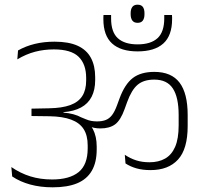

<svg xmlns="http://www.w3.org/2000/svg" viewBox="-20 -813 886 820"><path d="M567.5 -715.5Q583 -715.5 590 -725.2Q597 -735 597 -752V-757Q597 -774 590 -783.5Q583 -793 567.5 -793Q552.5 -793 545.2 -783.5Q538 -774 538 -757V-752Q538 -735 545.2 -725.2Q552.5 -715.5 567.5 -715.5ZM714.5 -749H681.5V-734.5Q681.5 -676.5 652.8 -650Q624 -623.5 567.5 -623.5Q512 -623.5 483.2 -649.8Q454.5 -676 454.5 -734V-749H422Q421.5 -742.5 421.5 -738.5Q421.5 -734.5 421.5 -731Q421.5 -661 458.8 -627.2Q496 -593.5 567.5 -593.5Q640 -593.5 677.5 -627.2Q715 -661 715 -731Q715 -734.5 715 -738.5Q715 -742.5 714.5 -749ZM513 -152 516 -115Q536.5 -101.5 562.8 -94Q589 -86.5 623 -86.5Q699 -86.5 740.2 -131.5Q781.5 -176.5 781.5 -274.5V-322Q781.5 -414.5 746.8 -460.2Q712 -506 639 -506Q581.5 -506 547.2 -479.8Q513 -453.5 490.5 -392.5L480 -364Q470 -336.5 458.5 -321.5Q447 -306.5 431.5 -300.5Q416 -294.5 394 -294.5Q368 -294.5 347.2 -303.5Q326.5 -312.5 307 -320L314.5 -300Q336.5 -284 359 -274.2Q381.5 -264.5 408.5 -264.5Q448 -264.5 471.5 -281.8Q495 -299 512.5 -348L523 -377Q542 -429.5 568 -451.2Q594 -473 639 -473Q693.5 -473 718.2 -435.2Q743 -397.5 743 -321.5V-277.5Q743 -220.5 728 -186Q713 -151.5 685.2 -135.8Q657.5 -120 618.5 -120Q587 -120 561.5 -128.2Q536 -136.5 513 -152ZM28.5 -99.5 32 -59.5Q65 -37 108.8 -25Q152.5 -13 205 -13Q268 -13 309.5 -30.2Q351 -47.5 372 -83.5Q393 -119.5 393 -175Q393 -176 393 -180.8Q393 -185.5 393 -187Q393 -230.5 376.8 -261.5Q360.5 -292.5 329.2 -310.5Q298 -328.5 251 -332V-334Q295.5 -337.5 325.8 -353.8Q356 -370 371.2 -399.5Q386.5 -429 386.5 -471Q386.5 -472 386.5 -477Q386.5 -482 386.5 -483Q386.5 -532 368.2 -566Q350 -600 311.8 -617.5Q273.5 -635 213 -635Q167.5 -635 128.5 -625.5Q89.5 -616 57 -597.5L54 -559.5Q91.5 -582 129.8 -592Q168 -602 210 -602Q283.5 -602 315.8 -570.5Q348 -539 348 -480Q348 -480 348 -474.5Q348 -469 348 -469Q348 -429 331.5 -403Q315 -377 280 -364.2Q245 -351.5 189.5 -350.5L114.5 -349V-317.5L192.5 -316.5Q247.5 -315.5 283.5 -302.2Q319.5 -289 337 -262Q354.5 -235 354.5 -192Q354.5 -190.5 354.5 -185.5Q354.5 -180.5 354.5 -179Q354.5 -109.5 315.8 -78Q277 -46.5 202.5 -46.5Q152 -46.5 109.5 -59.8Q67 -73 28.5 -99.5Z"/></svg>

Font: Anek Devanagari ExtraLight
Style: Regular
Weight: 250
Designer: Kailash Malviya (Devanagari) & Yesha Goshar (Latin)
Foundry: Ek Type
Version: Version 1.003